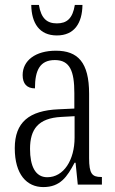

<svg xmlns="http://www.w3.org/2000/svg" viewBox="-20 -750 469 780"><path d="M211 -606C282 -606 314 -656 315 -730H284C275 -674 251 -655 211 -655C171 -655 147 -675 138 -730H107C108 -656 140 -606 211 -606ZM156 10C225 10 253 -32 283 -89H287L296 0H394V-31H391C354 -31 342 -44 342 -108V-369C342 -497 296 -544 207 -544C124 -544 72 -504 72 -445C72 -410 89 -391 122 -391C122 -466 143 -506 203 -506C264 -506 282 -461 282 -372V-309L218 -306C98 -301 40 -253 40 -148C40 -41 89 10 156 10ZM172 -30C123 -30 102 -76 102 -145C102 -225 135 -270 229 -275L283 -278V-191C283 -100 239 -30 172 -30Z"/></svg>

Font: Noto Serif Hebrew ExtraCondensed Light
Style: Regular
Weight: 300
Width: 2
Designer: Monotype Design Team
Foundry: Monotype Imaging Inc.
Version: Version 2.004